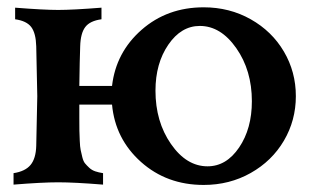

<svg xmlns="http://www.w3.org/2000/svg" viewBox="-20 -511 870 533"><path d="M141.6 -483.4Q182.1 -483.4 261.7 -489.7V-457.5Q229.5 -453.1 216.6 -435.8Q203.6 -418.5 202.6 -382.3Q201.2 -346.7 200.2 -272.5H291Q301.8 -365.7 373 -428.2Q444.3 -490.7 545.4 -490.7Q617.2 -490.7 676 -457.5Q734.9 -424.3 768.1 -367.9Q801.3 -311.5 801.3 -244.1Q801.3 -176.8 768.1 -120.4Q734.9 -64 676 -30.8Q617.2 2.4 545.4 2.4Q442.9 2.4 371.3 -61.5Q299.8 -125.5 291 -220.7H200.2Q200.2 -206.1 200.2 -182.9Q200.2 -159.7 200.4 -148.7Q200.7 -137.7 201.4 -120.4Q202.1 -103 203.9 -94.7Q205.6 -86.4 208.5 -74.7Q211.4 -63 216.1 -57.4Q220.7 -51.8 227.8 -45.2Q234.9 -38.6 244.4 -35.4Q253.9 -32.2 266.1 -30.3V1.5Q187 -4.9 141.6 -4.9Q96.7 -4.9 17.6 1.5V-30.3Q49.8 -35.2 64.7 -53Q79.6 -70.8 80.6 -106Q80.6 -115.7 82 -172.9Q83.5 -230 83.5 -244.1Q83.5 -258.3 82 -315.4Q80.6 -372.6 80.6 -382.3Q79.6 -418.9 66.7 -436Q53.7 -453.1 22 -457.5V-489.7Q101.6 -483.4 141.6 -483.4ZM534.7 -439Q482.9 -439 447.3 -387Q411.6 -335 411.6 -259.3Q411.6 -173.3 454.6 -111.3Q497.6 -49.3 556.2 -49.3Q608.4 -49.3 643.8 -101.6Q679.2 -153.8 679.2 -230Q679.2 -315.4 636 -377.2Q592.8 -439 534.7 -439Z"/></svg>

Font: Flanker
Style: Bold
Weight: 700
Designer: Flanker
Foundry: Flanker
Version: Version 2.021